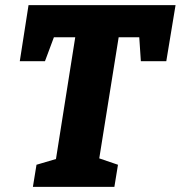

<svg xmlns="http://www.w3.org/2000/svg" viewBox="-20 -727 703 747"><path d="M108 0 122 -86 217 -114 195 -91 277 -609 304 -582H161L202 -615L155 -489H57L91 -707H663L627 -489H528L520 -609L551 -582H406L446 -609L363 -91L354 -115L439 -86L425 0Z"/></svg>

Font: Bitter Thin ExtraBold
Style: Italic
Weight: 800
Italic angle: -9°
Version: Version 2.002